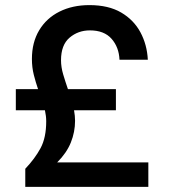

<svg xmlns="http://www.w3.org/2000/svg" viewBox="-20 -732 660 752"><path d="M79 0V-71Q117 -111 139 -152Q161 -193 161 -257Q161 -277 156 -300H42V-383H129Q120 -409 112.5 -438.5Q105 -468 105 -501Q105 -566 133.5 -613.5Q162 -661 213 -686.5Q264 -712 330 -712Q405 -712 454.5 -683Q504 -654 530 -605.5Q556 -557 559 -498H448Q446 -547 417 -580Q388 -613 332 -613Q286 -613 252.5 -584.5Q219 -556 219 -496Q219 -469 227.5 -440.5Q236 -412 246 -383H434V-300H270Q274 -278 274 -259Q274 -215 257.5 -174Q241 -133 204 -96H561V0Z"/></svg>

Font: DM Sans SemiBold
Style: Regular
Weight: 600
Designer: Colophon Foundry, Jonny Pinhorn
Foundry: Colophon Foundry
Version: Version 4.004; ttfautohint (v1.8.4.7-5d5b)